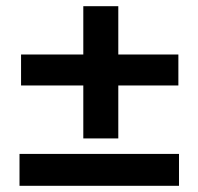

<svg xmlns="http://www.w3.org/2000/svg" viewBox="-20 -597 640 620"><path d="M249 -150V-321H48V-421H249V-577H362V-421H556V-321H362V-150ZM43 3V-100H558V3Z"/></svg>

Font: Inconsolata Expanded ExtraBold
Style: Regular
Weight: 800
Width: 7
Monospace: yes
Designer: Raph Levien, Cyreal, Brenton Simpson
Foundry: Raph Levien, Cyreal, Google
Version: Version 3.001; ttfautohint (v1.8.2.53-6de2)